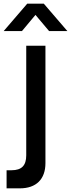

<svg xmlns="http://www.w3.org/2000/svg" viewBox="-46 -790 388 1050"><path d="M-10 240H62.5C152 240 202.5 190 202.5 102V-540H97.5V59.5C97.5 115 72.5 141 17.5 141H-10ZM-26 -620H74L148 -708.5L222.5 -620H322.5L193.5 -770H103Z"/></svg>

Font: Eudonet SemiBold
Style: Regular
Weight: 600
Designer: Mikhail Sharanda
Foundry: Mikhail Sharanda
Version: Version 4.503;Glyphs 3.1.2 (3151)